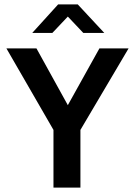

<svg xmlns="http://www.w3.org/2000/svg" viewBox="-20 -849 606 869"><path d="M145 -630 287 -373 430 -630H562L344 -261V0H222V-261L9 -630ZM243 -829H332L452 -700H357L287 -774L217 -700H126Z"/></svg>

Font: Mukta Malar SemiBold
Style: Regular
Weight: 600
Designer: Aadarsh Rajan, Girish Dalvi, Yashodeep Gholap
Foundry: Ek Type
Version: Version 2.538;PS 1.000;hotconv 16.6.51;makeotf.lib2.5.65220;